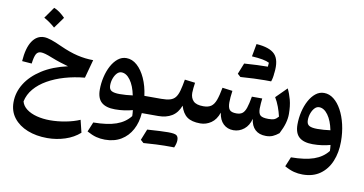

<svg xmlns="http://www.w3.org/2000/svg" viewBox="-98 -1040 3157 1667"><g transform="rotate(10 1480.0 -206.0)"><path d="M62.5 -264.2Q70.8 -381.8 110.8 -441.9Q150.9 -502 214.4 -502Q241.2 -502 279.3 -489.3Q317.4 -476.6 372.6 -451.2Q457.5 -412.6 528.3 -396Q599.1 -379.4 668.5 -379.4L624.5 -217.3Q531.7 -208.5 449 -184.6Q366.2 -160.6 300 -122.8Q233.9 -85 191.2 -34.7Q148.4 15.6 135.3 78.1Q145.5 117.2 181.9 144.5Q218.3 171.9 272.5 185.8Q326.7 199.7 389.6 199.7Q456.5 199.7 526.9 186.3Q597.2 172.9 650.9 149.4L677.7 258.8Q624.5 306.6 549.1 331.3Q473.6 356 392.1 356Q294.9 356 217.8 325.4Q140.6 294.9 95.7 237.5Q50.8 180.2 50.8 100.1Q50.8 13.2 98.9 -64.5Q147 -142.1 238.8 -200.9Q330.6 -259.8 462.4 -289.1Q432.1 -297.4 390.9 -310.5Q349.6 -323.7 310.5 -339.4Q273.4 -354.5 250 -360.8Q226.6 -367.2 210.9 -367.2Q182.6 -367.2 168.9 -342.5Q155.3 -317.9 147.9 -257.8ZM256.3 -768.1Q282.2 -758.3 306.9 -740Q331.5 -721.7 355.5 -697.3Q338.4 -673.3 320.8 -648.7Q303.2 -624 284.7 -599.1Q240.7 -638.7 186.5 -668.9Q204.6 -694.3 221.9 -718.8Q239.3 -743.2 256.3 -768.1Z M950.7 -447.3Q1002 -447.3 1045.2 -408.7Q1088.4 -370.1 1118.7 -303.5Q1148.9 -236.8 1160.2 -151.4H1215.3V0H1164.1Q1158.2 83.5 1123.8 147.2Q1089.4 210.9 1029.8 246.8Q970.2 282.7 887.7 282.7Q847.7 282.7 810.8 273.2Q773.9 263.7 728 238.3L763.2 153.3Q887.2 152.3 964.1 125.5Q1041 98.6 1086.9 40Q1086.4 26.4 1085.7 14.2Q1085 2 1083 -12.2Q1050.3 -2.9 1011 2.7Q971.7 8.3 928.7 8.3Q849.1 8.3 809.3 -26.4Q769.5 -61 769.5 -137.7Q769.5 -194.8 782.5 -250Q795.4 -305.2 819.3 -349.6Q843.3 -394 876.5 -420.7Q909.7 -447.3 950.7 -447.3ZM929.7 -317.9Q907.7 -317.9 890.1 -299.1Q872.6 -280.3 862.1 -251.2Q851.6 -222.2 851.6 -190.4Q851.6 -154.3 874.5 -141.8Q897.5 -129.4 945.3 -129.4Q972.7 -129.4 1002.9 -131.6Q1033.2 -133.8 1060.1 -137.7Q1043.5 -220.7 1008.1 -269.3Q972.7 -317.9 929.7 -317.9Z M1473.1 244.1H1407.2Q1353 244.1 1223.1 253.4L1196.3 229.5Q1214.8 181.6 1234.9 132.8Q1361.3 124 1418.9 124Q1476.6 124 1492.9 136.2Q1509.3 148.4 1509.3 177.7Q1509.3 207 1492.7 244.6Q1484.9 244.1 1473.1 244.1ZM1215.3 0Q1206.1 0 1201.2 -8.1Q1196.3 -16.1 1196.3 -36.1V-115.7Q1196.3 -135.7 1201.2 -143.6Q1206.1 -151.4 1215.3 -151.4H1308.6Q1356.4 -151.4 1386 -160.2Q1415.5 -168.9 1432.9 -190.9Q1450.2 -212.9 1460.9 -251.7Q1471.7 -290.5 1481.9 -351.1L1573.7 -339.8Q1570.3 -314.5 1567.6 -291.7Q1564.9 -269 1564.9 -250Q1564.9 -205.1 1590.8 -178.2Q1616.7 -151.4 1678.7 -151.4H1679.2V0H1678.7Q1603 0 1562.3 -29.5Q1521.5 -59.1 1502 -125Q1477.5 -60.1 1428.2 -30Q1378.9 0 1308.6 0Z M2258.8 8.3Q2198.7 8.3 2163.8 -24.4Q2128.9 -57.1 2121.6 -118.2Q2106.4 -57.6 2065.2 -24.7Q2023.9 8.3 1972.2 8.3Q1918.9 8.3 1883.3 -25.6Q1847.7 -59.6 1838.9 -123Q1817.4 -59.6 1773.7 -29.8Q1730 0 1679.2 0Q1669.9 0 1665 -8.1Q1660.2 -16.1 1660.2 -36.1V-115.7Q1660.2 -135.7 1665 -143.6Q1669.9 -151.4 1679.2 -151.4Q1722.7 -151.4 1747.8 -168.9Q1772.9 -186.5 1788.1 -227.5Q1803.2 -268.6 1815.9 -338.4L1905.3 -326.7Q1900.9 -298.3 1898.7 -269.8Q1896.5 -241.2 1896.5 -223.6Q1896.5 -178.7 1912.4 -159.4Q1928.2 -140.1 1972.7 -140.1Q2005.9 -140.1 2025.1 -154.5Q2044.4 -168.9 2056.9 -205.1Q2069.3 -241.2 2080.6 -306.6H2171.9Q2169.4 -289.1 2167.5 -262Q2165.5 -234.9 2165.5 -216.8Q2165.5 -173.3 2184.1 -157.2Q2202.6 -141.1 2254.4 -141.1Q2289.1 -141.1 2306.6 -148.4Q2324.2 -155.8 2342.3 -176.8Q2332.5 -219.2 2317.1 -260.7Q2301.8 -302.2 2280.3 -337.4L2374.5 -431.2Q2395 -390.6 2409.2 -337.4Q2423.3 -284.2 2423.3 -213.4Q2423.3 -174.3 2411.4 -131.6Q2399.4 -88.9 2372.1 -36.1Q2344.2 -13.7 2318.6 -2.7Q2293 8.3 2258.8 8.3ZM2222.2 -466.3 2168 -466.8Q2082.5 -466.8 1952.6 -457.5Q1940.4 -467.8 1925.8 -481.4Q1944.3 -529.3 1964.4 -578.1Q2090.8 -586.9 2168.5 -586.9H2171.9Q2173.8 -603 2174.8 -622.1Q2133.8 -644.5 2020.5 -651.4Q2036.6 -741.7 2041 -763.2Q2158.2 -755.9 2204.6 -707Q2251 -658.2 2237.3 -544.4H2236.8Q2234.4 -499 2222.2 -466.3Z M2630.4 282.7Q2590.3 282.7 2553.5 273.2Q2516.6 263.7 2470.7 238.3L2505.9 153.3Q2629.9 152.3 2706.8 125.5Q2783.7 98.6 2829.6 40Q2829.1 26.4 2828.4 14.2Q2827.6 2 2825.7 -12.2Q2793 -2.9 2753.7 2.7Q2714.4 8.3 2671.4 8.3Q2591.8 8.3 2552 -26.4Q2512.2 -61 2512.2 -137.7Q2512.2 -194.8 2525.1 -250Q2538.1 -305.2 2562 -349.6Q2585.9 -394 2619.1 -420.7Q2652.3 -447.3 2693.4 -447.3Q2739.3 -447.3 2778.6 -416.5Q2817.9 -385.7 2847.4 -331.8Q2877 -277.8 2893.6 -207Q2910.2 -136.2 2910.2 -56.2Q2910.2 40.5 2878.4 117.2Q2846.7 193.8 2784.4 238.3Q2722.2 282.7 2630.4 282.7ZM2802.7 -137.7Q2786.1 -220.7 2750.7 -269.3Q2715.3 -317.9 2672.4 -317.9Q2650.4 -317.9 2632.8 -299.1Q2615.2 -280.3 2604.7 -251.2Q2594.2 -222.2 2594.2 -190.4Q2594.2 -154.3 2617.2 -141.8Q2640.1 -129.4 2688 -129.4Q2715.3 -129.4 2745.6 -131.6Q2775.9 -133.8 2802.7 -137.7Z"/></g></svg>

Font: Pinar-FD SemiBold
Style: Regular
Weight: 600
Designer: Amin Abedi
Version: Version 2.000